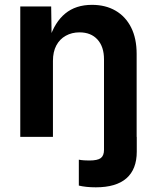

<svg xmlns="http://www.w3.org/2000/svg" viewBox="-20 -573 657 804"><path d="M310.1 204.1V95.7Q320.8 97.7 332.5 98.4Q344.2 99.1 353.5 99.1Q388.7 99.1 402.1 88.9Q415.5 78.6 415.5 54.7V0H552.7V62Q552.7 135.7 509.5 173.6Q466.3 211.4 381.3 211.4Q360.8 211.4 342.3 209.5Q323.7 207.5 310.1 204.1ZM201.7 -317.9V0H64.9V-545.9H194.3L196.3 -410.2H187Q209 -480 253.2 -516.4Q297.4 -552.7 365.2 -552.7Q421.9 -552.7 463.9 -528.3Q505.9 -503.9 529.1 -458Q552.2 -412.1 552.2 -347.2V0H415.5V-324.7Q415.5 -377.4 388.2 -407.5Q360.8 -437.5 313 -437.5Q280.8 -437.5 255.4 -423.3Q230 -409.2 215.8 -382.6Q201.7 -356 201.7 -317.9Z"/></svg>

Font: Inter Cardless
Style: Bold
Weight: 700
Designer: Rasmus Andersson
Foundry: rsms
Version: Version 4.001;git-9221beed3